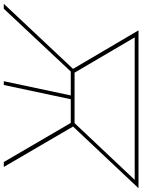

<svg xmlns="http://www.w3.org/2000/svg" viewBox="87 -861 750 1012"><g transform="rotate(90 462.0 -355.0)"><path d="M948 -710 623 -365 836 0H810L604 -353H479L404 0H384L459 -353H333L2 0H-24L319 -365L116 -710ZM339 -373H605L904 -690H153Z"/></g></svg>

Font: Raleway-v4020 Thin
Style: Italic
Weight: 250
Italic angle: -12°
Designer: Matt McInerney, Pablo Impallari, Rodrigo Fuenzalida
Foundry: Matt McInerney, Pablo Impallari, Rodrigo Fuenzalida
Version: Version 4.020;PS 004.020;hotconv 1.0.88;makeotf.lib2.5.64775